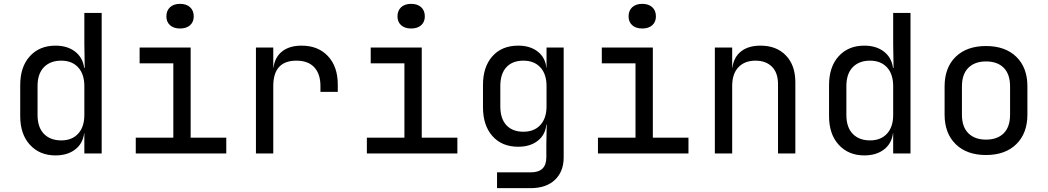

<svg xmlns="http://www.w3.org/2000/svg" viewBox="-20 -797 5440 997"><path d="M268 10Q186 10 135.5 -45Q85 -100 85 -194V-355Q85 -450 135 -505Q185 -560 268 -560Q330 -560 370 -529Q410 -498 417 -445H420L418 -570V-730H508V0H418V-105H417Q410 -51 370 -20.5Q330 10 268 10ZM298 -68Q354 -68 386 -103Q418 -138 418 -200V-350Q418 -412 386 -447Q354 -482 298 -482Q241 -482 208 -448Q175 -414 175 -350V-200Q175 -136 208 -102Q241 -68 298 -68Z M685 0V-82H880V-468H705V-550H970V-82H1155V0ZM915 -649Q882 -649 863 -666Q844 -683 844 -712Q844 -742 863 -759.5Q882 -777 915 -777Q948 -777 967 -759.5Q986 -742 986 -712Q986 -683 967 -666Q948 -649 915 -649Z M1309 0V-550H1399V-445H1400Q1407 -500 1445 -530Q1483 -560 1546 -560Q1632 -560 1683 -505.5Q1734 -451 1734 -358V-320H1644V-350Q1644 -413 1612 -447.5Q1580 -482 1519 -482Q1399 -482 1399 -350V0Z M1885 0V-82H2080V-468H1905V-550H2170V-82H2355V0ZM2115 -649Q2082 -649 2063 -666Q2044 -683 2044 -712Q2044 -742 2063 -759.5Q2082 -777 2115 -777Q2148 -777 2167 -759.5Q2186 -742 2186 -712Q2186 -683 2167 -666Q2148 -649 2115 -649Z M2561 180V98H2736Q2817 98 2817 20V-50L2819 -150H2817Q2812 -97 2772.5 -66Q2733 -35 2671 -35Q2586 -35 2537 -90.5Q2488 -146 2488 -240V-356Q2488 -450 2537 -505Q2586 -560 2671 -560Q2733 -560 2772.5 -529Q2812 -498 2817 -445H2818V-550H2907V20Q2907 94 2861.5 137Q2816 180 2735 180ZM2698 -113Q2754 -113 2786 -148Q2818 -183 2818 -245V-350Q2818 -412 2786 -447Q2754 -482 2698 -482Q2641 -482 2609.5 -448Q2578 -414 2578 -350V-245Q2578 -181 2609.5 -147Q2641 -113 2698 -113Z M3085 0V-82H3280V-468H3105V-550H3370V-82H3555V0ZM3315 -649Q3282 -649 3263 -666Q3244 -683 3244 -712Q3244 -742 3263 -759.5Q3282 -777 3315 -777Q3348 -777 3367 -759.5Q3386 -742 3386 -712Q3386 -683 3367 -666Q3348 -649 3315 -649Z M3692 0V-550H3782V-445H3783Q3790 -500 3828 -530Q3866 -560 3929 -560Q4012 -560 4061 -509Q4110 -458 4110 -370V0H4020V-360Q4020 -419 3988.5 -450.5Q3957 -482 3903 -482Q3847 -482 3814.5 -448Q3782 -414 3782 -350V0Z M4468 10Q4386 10 4335.5 -45Q4285 -100 4285 -194V-355Q4285 -450 4335 -505Q4385 -560 4468 -560Q4530 -560 4570 -529Q4610 -498 4617 -445H4620L4618 -570V-730H4708V0H4618V-105H4617Q4610 -51 4570 -20.5Q4530 10 4468 10ZM4498 -68Q4554 -68 4586 -103Q4618 -138 4618 -200V-350Q4618 -412 4586 -447Q4554 -482 4498 -482Q4441 -482 4408 -448Q4375 -414 4375 -350V-200Q4375 -136 4408 -102Q4441 -68 4498 -68Z M5100 8Q5000 8 4942.5 -48.5Q4885 -105 4885 -202V-348Q4885 -446 4942.5 -502Q5000 -558 5100 -558Q5200 -558 5257.5 -502Q5315 -446 5315 -349V-202Q5315 -105 5257.5 -48.5Q5200 8 5100 8ZM5100 -72Q5159 -72 5192 -105Q5225 -138 5225 -202V-348Q5225 -412 5192 -445Q5159 -478 5100 -478Q5042 -478 5008.5 -445Q4975 -412 4975 -348V-202Q4975 -138 5008.5 -105Q5042 -72 5100 -72Z"/></svg>

Font: NKDuy Mono
Style: Regular
Weight: 400
Monospace: yes
Designer: NKDuy
Foundry: NKDuy
Version: Version 2.251; ttfautohint (v1.8.4.7-5d5b)